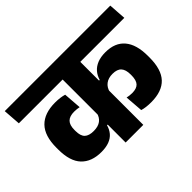

<svg xmlns="http://www.w3.org/2000/svg" viewBox="-147 -892 1142 1142"><g transform="rotate(-45 423.5 -321.0)"><path d="M-15.5 -530.3H871.7L864 -640.8H-23.6ZM39.8 -255Q39.8 -155.8 84.5 -108.9Q129.2 -61.9 211 -61.9Q250.8 -61.9 278.3 -72.5Q305.8 -83.1 322.6 -103.1Q339.4 -123.1 347.1 -151.1H362.4L355.3 -244.7Q348.7 -215.4 326.8 -199Q304.9 -182.6 267.3 -182.6Q227.5 -182.6 209 -200.3Q190.4 -218 190.4 -259.8V-268.8Q190.4 -309.4 208.8 -328.1Q227.2 -346.8 266.3 -346.8Q278.1 -346.8 288.1 -345.6Q298 -344.4 308.2 -342.4L299.7 -455.7Q284.1 -460.4 265.2 -462.9Q246.3 -465.4 223.9 -465.4Q133.3 -465.4 86.6 -417.4Q39.8 -369.5 39.8 -269.8ZM811 -271.1Q811 -366.8 769.4 -416.1Q727.9 -465.5 647.1 -465.5Q607.7 -465.5 579.6 -454.2Q551.4 -442.9 533.4 -422.2Q515.4 -401.6 507.1 -372.7H491.8L498.9 -279.6Q506.2 -310.5 528.6 -327.5Q551 -344.6 586.2 -344.6Q625.2 -344.6 642.7 -325.2Q660.2 -305.7 660.2 -265.8V-258.5Q660.2 -217.3 643.3 -198.9Q626.4 -180.5 588.3 -180.5Q576.7 -180.5 566.5 -181.9Q556.4 -183.3 546.1 -185.5L554.9 -71.3Q569.4 -66.7 588.3 -64.3Q607.2 -61.9 630.1 -61.9Q721.3 -61.9 766.2 -109.5Q811 -157.1 811 -257.6ZM501.4 -568.3H352.8V-0.3H501.4Z"/></g></svg>

Font: Anek Devanagari Medium
Style: Regular
Weight: 500
Designer: Kailash Malviya (Devanagari) & Yesha Goshar (Latin)
Foundry: Ek Type
Version: Version 1.003